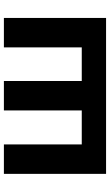

<svg xmlns="http://www.w3.org/2000/svg" viewBox="196 -774 578 1011"><g transform="rotate(-90 485.5 -269.0)"><path d="M741 -538V-128H564V-538H409V-128H230V-538H75V0H896V-538Z"/></g></svg>

Font: AWKNG-Font
Style: Bold
Weight: 700
Designer: Awakening Church
Foundry: Awakening Church
Version: Version 1.700;PS 001.700;hotconv 1.0.88;makeotf.lib2.5.64775